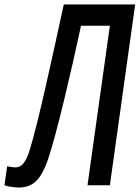

<svg xmlns="http://www.w3.org/2000/svg" viewBox="-57 -798 624 858"><path d="M434 30 547 -778H228C173 -525 113 -248 77 -132C59 -69 37 -48 8 -50C-5 -51 -15 -53 -25 -55L-37 30C-21 36 10 40 27 40C94 40 128 0 158 -87C196 -199 263 -486 305 -683H434L334 30Z"/></svg>

Font: Smiley Sans Oblique
Style: Regular
Weight: 400
Italic angle: -8°
Designer: oooooohmygosh, Nagisa Chen, Janine Sui, Heda Shi, Jian Li
Foundry: atelierAnchor
Version: Version 2.0.1